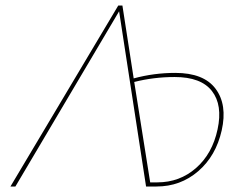

<svg xmlns="http://www.w3.org/2000/svg" viewBox="-20 -678 888 698"><path d="M617 -413Q721 -413 764 -355Q807 -297 786 -204Q765 -111 700.5 -55.5Q636 0 549 0H511L413 -637L36 0H18L410 -658H425L466 -393Q540 -413 617 -413ZM771 -208Q790 -296 750.5 -347Q711 -398 615 -398Q539 -398 468 -380L526 -15H552Q633 -15 692.5 -67Q752 -119 771 -208Z"/></svg>

Font: EauTestInfant Thin
Style: Italic
Weight: 250
Italic angle: -12°
Designer: Christian Thalmann (Catharsis Fonts)
Version: Version 0.001;PS 000.001;hotconv 1.0.88;makeotf.lib2.5.64775